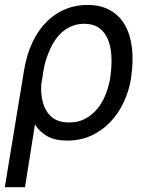

<svg xmlns="http://www.w3.org/2000/svg" viewBox="-27 -573 618 796"><path d="M-7.1 203.1 72.4 -279.8Q83.8 -348.7 108.7 -399.9Q133.5 -451 168.3 -484.9Q203.1 -518.8 245.7 -535.7Q288.4 -552.6 335.2 -552.6Q389.2 -552.6 427.9 -531.4Q466.6 -510.3 489.7 -471.2Q512.8 -432.2 519.7 -377.1Q526.6 -322.1 517 -254.3L515.6 -244.3Q507.1 -193.9 485.3 -147.9Q463.4 -101.9 429.9 -66.8Q396.3 -31.6 351.4 -10.8Q306.5 9.9 251.4 9.9Q202.4 9.9 170.3 -7.6Q138.1 -25.2 117.9 -57.2L76.7 203.1ZM149.9 -152.3Q158.4 -115.4 184.3 -90.6Q210.6 -65.3 259.9 -65.3Q297.6 -65.3 326.3 -80.8Q355.1 -96.2 375.9 -121.3Q396.7 -146.3 409.8 -178.6Q422.9 -210.9 429 -244.3L430.4 -254.3Q437.1 -301.1 434.8 -341.4Q432.5 -381.7 419.7 -411.4Q407 -441.1 383 -457.7Q359 -474.4 322.4 -474.4Q297.2 -474.4 275.9 -466.6Q254.6 -458.8 237 -445.1Q219.5 -431.5 205.8 -412.6Q192.1 -393.8 181.8 -371.8Q171.5 -349.1 164.2 -326.5Q157 -304 153.4 -281.2L144.2 -222.7Q141.3 -186.8 149.9 -152.3Z"/></svg>

Font: Inter P
Style: Italic
Weight: 400
Italic angle: -9.40001°
Designer: Rasmus Andersson
Foundry: rsms
Version: Version 3.018;git-588b23468